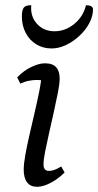

<svg xmlns="http://www.w3.org/2000/svg" viewBox="-20 -705 377 737"><path d="M122 12Q97 12 84 -5Q71 -22 71 -54Q71 -76 77.5 -112Q84 -148 94 -191Q104 -234 114 -277.5Q124 -321 131.5 -358.5Q139 -396 140 -420L153 -392Q149 -395 140.5 -396.5Q132 -398 121 -398Q107 -398 91 -395Q75 -392 58 -384L46 -408Q71 -434 100.5 -448Q130 -462 152 -462Q182 -462 195.5 -447Q209 -432 209 -403Q209 -384 202.5 -350.5Q196 -317 187 -277Q178 -237 169 -197Q160 -157 153.5 -124.5Q147 -92 147 -74Q147 -49 168 -49Q179 -49 190.5 -53.5Q202 -58 215 -66L228 -43Q211 -26 192 -13.5Q173 -1 155 5.5Q137 12 122 12ZM178 -519Q145 -519 119 -535Q93 -551 78.5 -579Q64 -607 64 -641Q64 -667 71.5 -676Q79 -685 100 -685Q96 -642 122 -613.5Q148 -585 189 -585Q231 -585 265.5 -613.5Q300 -642 310 -685Q323 -685 330 -681Q337 -677 337 -669Q337 -643 323 -616.5Q309 -590 285.5 -568Q262 -546 234 -532.5Q206 -519 178 -519Z"/></svg>

Font: Petrona
Style: Italic
Weight: 400
Italic angle: -9°
Designer: Ringo R. Seeber
Foundry: Ringo R. Seeber
Version: Version 2.001; ttfautohint (v1.8.3)